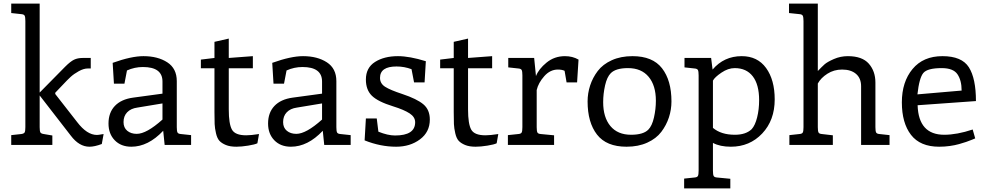

<svg xmlns="http://www.w3.org/2000/svg" viewBox="-20 -800 5447 1060"><path d="M120 -98V-684Q120 -706 116 -713.5Q112 -721 97 -722L42 -728V-780H199V-289L340 -432Q369 -461 389 -470.5Q409 -480 436 -480H481V-422H465Q442 -422 415 -407Q388 -392 370 -375.5Q352 -359 325 -330L285 -288V-281L406 -126Q460 -55 515 -55Q520 -55 527 -56Q534 -57 542 -58.5Q550 -60 552 -60L542 -5Q502 10 474 10Q417 10 371 -51L199 -273V-98Q199 -76 203 -69Q207 -62 222 -60L269 -52V0H42V-54L97 -60Q112 -62 116 -69Q120 -76 120 -98Z M956 -352V-98Q956 -76 960 -68.5Q964 -61 979 -60L1035 -54V0H889L881 -78Q798 10 705 10Q648 10 613.5 -25.5Q579 -61 579 -118Q579 -178 614 -215Q649 -252 715 -261L877 -283V-350Q877 -430 769 -430Q723 -430 681 -411L667 -338H609L602 -453Q705 -490 772 -490Q851 -490 903.5 -456Q956 -422 956 -352ZM877 -229 738 -206Q702 -201 682 -180Q662 -159 662 -126Q662 -95 682.5 -78Q703 -61 735 -61Q789 -61 877 -140Z M1089 -423V-471L1164 -480V-569L1243 -587V-480L1376 -490V-423H1243V-196Q1243 -116 1260.5 -84.5Q1278 -53 1339 -53Q1365 -53 1410 -60L1401 -9Q1387 -2 1350 4Q1313 10 1285 10Q1250 10 1227 0.5Q1204 -9 1191.5 -22.5Q1179 -36 1172.5 -64Q1166 -92 1165 -115Q1164 -138 1164 -181V-423Z M1837 -352V-98Q1837 -76 1841 -68.5Q1845 -61 1860 -60L1916 -54V0H1770L1762 -78Q1679 10 1586 10Q1529 10 1494.5 -25.5Q1460 -61 1460 -118Q1460 -178 1495 -215Q1530 -252 1596 -261L1758 -283V-350Q1758 -430 1650 -430Q1604 -430 1562 -411L1548 -338H1490L1483 -453Q1586 -490 1653 -490Q1732 -490 1784.5 -456Q1837 -422 1837 -352ZM1758 -229 1619 -206Q1583 -201 1563 -180Q1543 -159 1543 -126Q1543 -95 1563.5 -78Q1584 -61 1616 -61Q1670 -61 1758 -140Z M2177 -490Q2241 -490 2331 -462L2324 -345H2266L2252 -418Q2212 -433 2169 -433Q2078 -433 2078 -370Q2078 -339 2106 -321Q2134 -303 2201 -281Q2282 -254 2317.5 -224Q2353 -194 2353 -140Q2353 -71 2298.5 -30.5Q2244 10 2167 10Q2080 10 1993 -25L2000 -146H2060L2069 -73Q2121 -52 2161 -52Q2272 -52 2272 -125Q2272 -154 2241.5 -174Q2211 -194 2150 -213Q2066 -239 2033 -271.5Q2000 -304 2000 -361Q2000 -426 2050.5 -458Q2101 -490 2177 -490Z M2410 -423V-471L2485 -480V-569L2564 -587V-480L2697 -490V-423H2564V-196Q2564 -116 2581.5 -84.5Q2599 -53 2660 -53Q2686 -53 2731 -60L2722 -9Q2708 -2 2671 4Q2634 10 2606 10Q2571 10 2548 0.5Q2525 -9 2512.5 -22.5Q2500 -36 2493.5 -64Q2487 -92 2486 -115Q2485 -138 2485 -181V-423Z M2864 -98V-384Q2864 -406 2860 -413.5Q2856 -421 2841 -422L2786 -428V-480H2929L2939 -380Q2954 -419 2997.5 -454.5Q3041 -490 3099 -490Q3141 -490 3174 -471L3166 -345H3108L3097 -409Q3083 -416 3060 -416Q3017 -416 2984.5 -379Q2952 -342 2943 -303V-98Q2943 -76 2947 -68.5Q2951 -61 2966 -60L3039 -53V0H2784V-54L2841 -60Q2856 -61 2860 -68.5Q2864 -76 2864 -98Z M3687 -240Q3687 -195 3673 -152Q3659 -109 3631 -72Q3603 -35 3553.5 -12.5Q3504 10 3439 10Q3328 10 3276 -57Q3224 -124 3224 -240Q3224 -285 3238 -328Q3252 -371 3280 -408Q3308 -445 3357.5 -467.5Q3407 -490 3472 -490Q3583 -490 3635 -423Q3687 -356 3687 -240ZM3447 -424Q3380 -424 3352 -396Q3331 -375 3320.5 -328.5Q3310 -282 3310 -236Q3310 -152 3350 -104Q3390 -56 3464 -56Q3531 -56 3559 -84Q3580 -105 3590.5 -151.5Q3601 -198 3601 -244Q3601 -328 3561 -376Q3521 -424 3447 -424Z M3916 -355V-94Q3961 -56 4037 -56Q4098 -56 4130 -87Q4149 -108 4160 -152Q4171 -196 4171 -247Q4171 -333 4136 -378.5Q4101 -424 4036 -424Q4000 -424 3963 -399Q3926 -374 3916 -355ZM3837 142V-384Q3837 -406 3833 -413.5Q3829 -421 3814 -422L3759 -428V-480H3906L3914 -416Q3977 -490 4075 -490Q4162 -490 4209.5 -424.5Q4257 -359 4257 -251Q4257 -136 4188 -63Q4119 10 4015 10Q3955 10 3916 -11V142Q3916 164 3920 171.5Q3924 179 3939 180L4012 187V240H3757V186L3814 180Q3829 179 3833 171.5Q3837 164 3837 142Z M4891 0H4734V-324Q4734 -368 4706 -392Q4678 -416 4629 -416Q4584 -416 4548 -393Q4512 -370 4495 -339V-98Q4495 -76 4499 -68.5Q4503 -61 4518 -60L4578 -53V0H4338V-54L4393 -60Q4408 -61 4412 -68.5Q4416 -76 4416 -98V-683Q4416 -705 4412 -713Q4408 -721 4393 -722L4336 -728V-780H4495V-408Q4517 -431 4532 -444.5Q4547 -458 4583.5 -474Q4620 -490 4661 -490Q4740 -490 4776.5 -448.5Q4813 -407 4813 -344V-98Q4813 -76 4817 -68.5Q4821 -61 4836 -60L4891 -54Z M5368 -242 5046 -219Q5051 -56 5193 -56Q5263 -56 5350 -85L5364 -36Q5362 -35 5346 -28.5Q5330 -22 5314 -16.5Q5298 -11 5275 -4.5Q5252 2 5223.5 6Q5195 10 5165 10Q5060 10 5009.5 -55.5Q4959 -121 4959 -235Q4959 -348 5018 -419Q5077 -490 5183 -490Q5290 -490 5329 -428.5Q5368 -367 5368 -242ZM5045 -279 5289 -300Q5289 -356 5266 -390Q5243 -424 5179 -424Q5100 -424 5077.5 -397Q5055 -370 5045 -279Z"/></svg>

Font: Enriqueta
Style: Regular
Weight: 400
Designer: Viviana Monsalve, Gustavo Ibarra
Foundry: Viviana Monsalve, Gustavo Ibarra
Version: Version 1.002